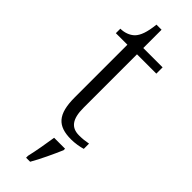

<svg xmlns="http://www.w3.org/2000/svg" viewBox="-292 -671 906 906"><g transform="rotate(45 161.0 -218.5)"><path d="M223 10C248 10 278 5 297 -1V-36C276 -32 259 -30 236 -30C185 -30 159 -61 159 -137V-494H288V-536H159V-658H125C119 -601 107 -570 89 -551C71 -533 44 -524 18 -524V-494H95V-143C95 -30 133 10 223 10ZM134 208V221H161C185 180 216 113 234 71V61H161C154 107 145 161 134 208Z"/></g></svg>

Font: Noto Serif Tamil Light
Style: Italic
Weight: 300
Italic angle: -12°
Designer: Indian Type Foundry, Tom Grace, and the Monotype Design Team
Foundry: Monotype Imaging Inc.
Version: Version 2.003